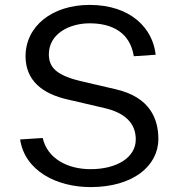

<svg xmlns="http://www.w3.org/2000/svg" viewBox="-20 -752 734 782"><path d="M349 10C523 10 625 -77 625 -186C625 -265 593 -357 449 -389L307 -422C209 -446 179 -478 179 -531C179 -614 262 -657 345 -657C434 -657 509 -622 525 -523L614 -529C603 -635 514 -732 345 -732C193 -732 84 -646 84 -522C85 -425 150 -370 259 -346L405 -312C488 -293 533 -251 533 -184C533 -110 455 -63 349 -63C255 -63 173 -106 154 -190L62 -184C81 -56 211 10 349 10Z"/></svg>

Font: United Sans
Style: Regular
Weight: 400
Designer: Pablo Impallari, Rodrigo Fuenzalida (Modified by Dan O. Williams)
Version: Version 1.000;PS 001.000;hotconv 1.0.88;makeotf.lib2.5.64775